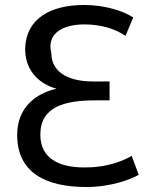

<svg xmlns="http://www.w3.org/2000/svg" viewBox="-20 -732 601 771"><path d="M142 -191C142 -303 238 -329 363 -329H420V-405H350C274 -405 186 -431 186 -520C183.7 -528.4 182.4 -536.7 182.4 -544.8C182.4 -608.4 246.6 -634 319 -634C383 -634 442 -617 484 -588L515 -662C475 -688 401 -712 318 -712C182 -712 85 -657 81 -538C81 -520 83 -503 88 -485C103 -435 143 -393 207 -376C123 -356 49 -301 49 -190C49 -39 163 19 327 19C426 19 506 -12 537 -30L509 -106C482 -90 417 -61 335 -60C329.2 -59.8 323.6 -59.6 318.1 -59.6C216.3 -59.6 142 -96.3 142 -191Z"/></svg>

Font: Repo
Style: Regular
Weight: 400
Designer: Stefan Peev
Foundry: Context Ltd
Version: Version 0.000